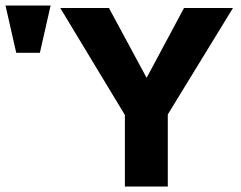

<svg xmlns="http://www.w3.org/2000/svg" viewBox="-20 -678 875 698"><path d="M827 -649H649L513 -395L376 -649H199L434 -260V0H590V-262ZM125 -486 164 -658H0L39 -486Z"/></svg>

Font: Play
Style: Bold
Weight: 700
Designer: Jonas Hecksher
Foundry: Jonas Hecksher, Playtypeª, e-types AS
Version: Version 1.002